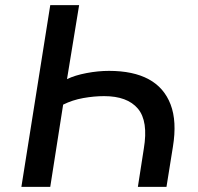

<svg xmlns="http://www.w3.org/2000/svg" viewBox="-20 -725 767 745"><path d="M63 0 175 -705H287L240 -418Q271 -433 316 -441.5Q361 -450 403 -450Q497 -450 557 -417.5Q617 -385 642 -319.5Q667 -254 651 -156L626 0H515L538 -148Q556 -255 515 -303.5Q474 -352 384 -352Q345 -352 303 -344.5Q261 -337 225 -319L175 0Z"/></svg>

Font: Nunito Sans 7pt SemiBold
Style: Italic
Weight: 600
Italic angle: -9°
Designer: Vernon Adams
Foundry: Vernon Adams
Version: Version 3.101;gftools[0.9.27]